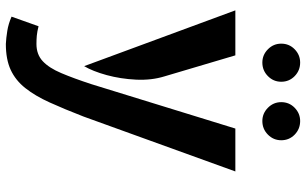

<svg xmlns="http://www.w3.org/2000/svg" viewBox="-210 -562 1021 640"><g transform="rotate(90 300.0 -242.5)"><path d="M127 248Q107 247 83.5 243.2Q60 239.5 36 229L68 139Q85.5 143.5 99.2 144.8Q113 146 127 146Q162 146 184.5 125Q207 104 224.2 63.2Q241.5 22.5 261 -37L409 -517H552L369 -11Q344 53.5 322 102Q300 150.5 274.2 183Q248.5 215.5 213.5 231.8Q178.5 248 127 248ZM201 -13 15 -517H165L235 -281Q248.5 -237.5 246 -186Q243.5 -134.5 230.8 -88Q218 -41.5 201 -13ZM189 -607Q163.5 -607 144.8 -625.5Q126 -644 126 -670Q126 -696.5 144.8 -714.8Q163.5 -733 189 -733Q215.5 -733 234.2 -714.8Q253 -696.5 253 -670Q253 -644 234.2 -625.5Q215.5 -607 189 -607ZM384 -607Q358.5 -607 339.8 -625.5Q321 -644 321 -670Q321 -696.5 339.8 -714.8Q358.5 -733 384 -733Q410.5 -733 429.2 -714.8Q448 -696.5 448 -670Q448 -644 429.2 -625.5Q410.5 -607 384 -607Z"/></g></svg>

Font: Expletus Sans
Style: Bold
Weight: 700
Version: Version 7.500